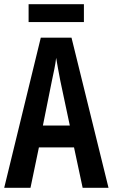

<svg xmlns="http://www.w3.org/2000/svg" viewBox="-20 -959 536 913"><path d="M379 -939H116V-854H379ZM373 -66H496L320 -780H174L0 -66H125L165 -258H332ZM267 -574 312 -362H184L227 -576C234 -608 244 -654 247 -684C253 -649 258 -620 267 -574Z"/></svg>

Font: Noto Sans Malayalam UI ExtraCondensed SemiBold
Style: Regular
Weight: 600
Width: 2
Designer: Jelle Bosma - Monotype Design Team
Foundry: Monotype Imaging Inc.
Version: Version 2.104